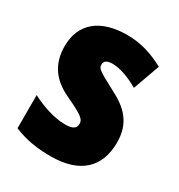

<svg xmlns="http://www.w3.org/2000/svg" viewBox="-142 -660 715 767"><g transform="rotate(30 216.0 -276.5)"><path d="M404 -170C404 -259 358 -305 282 -343C205 -384 194 -390 194 -409C194 -426 207 -434 232 -434C268 -434 314 -416 353 -393L397 -516C339 -547 286 -563 225 -563C103 -563 30 -505 30 -400C30 -318 68 -265 143 -230C225 -192 237 -180 237 -160C237 -138 221 -129 187 -129C139 -129 80 -148 31 -174V-21C86 2 140 10 201 10C335 10 404 -55 404 -170Z"/></g></svg>

Font: Noto Sans Devanagari Condensed Black
Style: Regular
Weight: 900
Width: 3
Designer: Jelle Bosma - Monotype Design Team
Foundry: Monotype Imaging Inc.
Version: Version 2.004